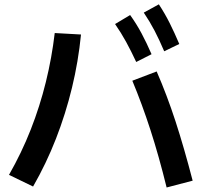

<svg xmlns="http://www.w3.org/2000/svg" viewBox="-20 -872 920 877"><path d="M602.2 -588.9Q578.9 -638.9 556.1 -680.6Q533.3 -722.2 505.6 -762.2L574.4 -803.3Q603.3 -763.3 626.7 -719.4Q650 -675.6 672.2 -624.4ZM730 -637.8Q707.8 -690 686.1 -731.7Q664.4 -773.3 636.7 -814.4L705.6 -852.2Q733.3 -810 755 -766.7Q776.7 -723.3 798.9 -671.1ZM741.1 -15.6Q705.6 -160 667.2 -278.3Q628.9 -396.7 584.4 -503.3L695.6 -545.6Q742.2 -438.9 781.7 -317.8Q821.1 -196.7 860 -46.7ZM21.1 -73.3Q78.9 -174.4 120.6 -280.6Q162.2 -386.7 189.4 -497.2Q216.7 -607.8 230 -721.1L350 -714.4Q337.8 -591.1 308.9 -471.7Q280 -352.2 235.6 -238.3Q191.1 -124.4 131.1 -20Z"/></svg>

Font: Paperlogy 6 SemiBold
Style: Regular
Weight: 600
Designer: redesigned by Lee Juim, glyphs from Gmarket Sans & Montserrat
Foundry: PT&
Version: Version 1.001